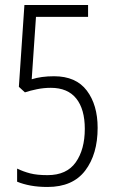

<svg xmlns="http://www.w3.org/2000/svg" viewBox="-20 -734 454 763"><path d="M195 -431Q282 -431 325 -374Q368 -317 368 -226Q368 -121 318.5 -56Q269 9 169 9Q132 9 102 3.5Q72 -2 48 -12V-64Q73 -52 100 -45Q127 -38 169 -38Q245 -38 281 -89Q317 -140 317 -222Q317 -300 283 -342.5Q249 -385 182 -385Q154 -385 127 -379.5Q100 -374 79 -367L55 -389L77 -714H330V-667H123L106 -419Q125 -425 147 -428Q169 -431 195 -431Z"/></svg>

Font: Noto Sans Sinhala UI ExtraCondensed Light
Style: Regular
Weight: 300
Width: 2
Designer: Jelle Bosma - Monotype Design Team
Foundry: Monotype Imaging Inc.
Version: Version 2.006; ttfautohint (v1.8.4.7-5d5b)